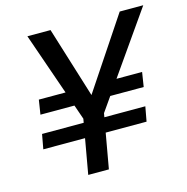

<svg xmlns="http://www.w3.org/2000/svg" viewBox="-104 -799 875 898"><g transform="rotate(-15 334.0 -350.0)"><path d="M42 -170 55 -241H555L542 -170ZM287 -330H71L82 -400H291ZM372 -330 392 -400H582L571 -330ZM214 0 260 -260 107 -700H219L326 -355H324L554 -700H668L360 -260L314 0Z"/></g></svg>

Font: DM Sans 11pt Medium
Style: Italic
Weight: 500
Italic angle: -10°
Version: Version 4.004;gftools[0.9.30]